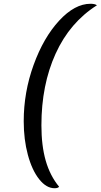

<svg xmlns="http://www.w3.org/2000/svg" viewBox="-20 -810 535 1020"><path d="M200 -144Q200 -36 223 44Q246 124 294 182Q288 190 270 190Q226 190 188 142Q150 94 128 12.5Q106 -69 106 -166Q106 -320 158.5 -465Q211 -610 294 -700Q377 -790 461 -790Q484 -790 495 -782Q351 -691 275.5 -525Q200 -359 200 -144Z"/></svg>

Font: Sansita Light Italic
Style: Regular
Weight: 300
Italic angle: -11°
Designer: Pablo Cosgaya
Foundry: Omnibus-Type
Version: Version 1.006